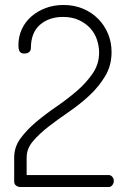

<svg xmlns="http://www.w3.org/2000/svg" viewBox="-20 -751 508 771"><path d="M54 -570Q54 -604 67.5 -633.5Q81 -663 105.5 -684.5Q130 -706 163 -718.5Q196 -731 235 -731Q278 -731 313.5 -716Q349 -701 374.5 -675Q400 -649 414 -615Q428 -581 428 -542Q428 -488 402.5 -445.5Q377 -403 339.5 -368Q302 -333 257.5 -302.5Q213 -272 175.5 -243Q138 -214 112.5 -184Q87 -154 87 -119V-48H417Q425 -48 431 -41Q437 -34 437 -24Q437 -15 431 -7.5Q425 0 417 0H61Q53 0 45 -5.5Q37 -11 37 -22V-119Q37 -161 62.5 -195.5Q88 -230 125.5 -261.5Q163 -293 207.5 -323.5Q252 -354 289.5 -386.5Q327 -419 352.5 -456.5Q378 -494 378 -540Q378 -565 369.5 -591Q361 -617 343 -637Q325 -657 297.5 -670Q270 -683 233 -683Q177 -683 140.5 -651.5Q104 -620 104 -557Q104 -549 97.5 -542.5Q91 -536 77 -536Q65 -536 59.5 -543.5Q54 -551 54 -570Z"/></svg>

Font: AkaAcidDosis
Style: Light
Weight: 300
Designer: Edgar Tolentino, Pablo Impallari, Igino Marini, Aka-Acid
Foundry: Edgar Tolentino, Pablo Impallari, Igino Marini, Aka-Acid
Version: Version 1.007